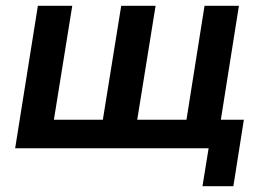

<svg xmlns="http://www.w3.org/2000/svg" viewBox="-20 -509 902 659"><path d="M675 130 696 0H32L110 -489H228L165 -98H333L396 -489H514L451 -98H620L682 -489H800L738 -98H817L781 130Z"/></svg>

Font: Nunito Sans
Style: Bold Italic
Weight: 700
Italic angle: -9°
Designer: Vernon Adams
Foundry: Vernon Adams
Version: Version 3.006; ttfautohint (v1.8.3)